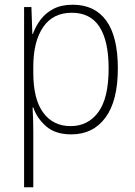

<svg xmlns="http://www.w3.org/2000/svg" viewBox="-20 -559 571 813"><path d="M288 -539Q381 -539 430 -471.5Q479 -404 479 -269Q479 -132 426.5 -61Q374 10 282 10Q214 10 175 -24.5Q136 -59 121 -104H118Q121 -55 121 -1V234H82V-529H113L117 -415H119Q131 -448 152 -476Q173 -504 206.5 -521.5Q240 -539 288 -539ZM284 -505Q204 -505 162.5 -444Q121 -383 121 -277V-251Q121 -139 163 -82Q205 -25 279 -25Q353 -25 396.5 -84.5Q440 -144 440 -269Q440 -385 401.5 -445Q363 -505 284 -505Z"/></svg>

Font: Noto Sans Lao Looped SemiCondensed ExtraLight
Style: Regular
Weight: 200
Width: 4
Designer: Mark Frömberg, Ben Mitchell
Foundry: The Fontpad Ltd
Version: Version 1.002; ttfautohint (v1.8.4.7-5d5b)